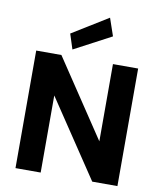

<svg xmlns="http://www.w3.org/2000/svg" viewBox="-101 -1046 949 1126"><g transform="rotate(10 373.0 -482.5)"><path d="M69 0V-700H219L526 -240V-700H676V0H526L219 -459V0ZM277 -743 248 -833 462 -965 498 -860Z"/></g></svg>

Font: DM Sans 12pt Black
Style: Regular
Weight: 900
Version: Version 4.004;gftools[0.9.30]